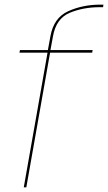

<svg xmlns="http://www.w3.org/2000/svg" viewBox="-20 -808 466 828"><path d="M82.5 0H93.5L196 -581H377.5L379.5 -592H197.5L208.5 -651.5Q222 -728 280.2 -752.5Q338.5 -777 410.5 -777H424.5L426 -788H413Q336 -788 273.8 -759.5Q211.5 -731 197.5 -652L186.5 -592H66L64 -581H185Z"/></svg>

Font: Anybody Thin
Style: Italic
Weight: 100
Italic angle: -10°
Designer: Tyler Finck
Foundry: Etcetera Type Company
Version: Version 1.114;gftools[0.9.25]